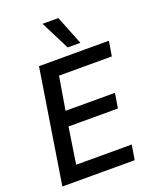

<svg xmlns="http://www.w3.org/2000/svg" viewBox="-167 -1017 894 1110"><g transform="rotate(-20 280.5 -461.5)"><path d="M20 0 131 -700H561L546 -609H221L187 -405H491L476 -314H172L138 -91H480L465 0ZM324 -745 234 -923H331L402 -745Z"/></g></svg>

Font: Georama ExtraCondensed Thin Medium
Style: Italic
Weight: 500
Italic angle: -9°
Version: Version 1.001